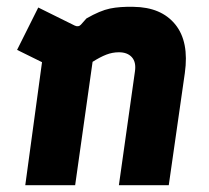

<svg xmlns="http://www.w3.org/2000/svg" viewBox="-20 -542 611 562"><path d="M54 0 103 -360 30 -396 92 -520 199 -467Q210 -462 217 -470L233 -488Q273 -511 302 -517Q331 -523 371 -522Q452 -521 493 -470.5Q534 -420 521 -328L474 0H328L375 -333Q379 -360 366 -374.5Q353 -389 328 -389Q309 -389 291 -382Q273 -375 251 -361L200 0Z"/></svg>

Font: Finlandica
Style: Bold Italic
Weight: 700
Italic angle: -8°
Designer: Niklas Ekholm, Juho Hiilivirta, Jaakko Suomalainen
Foundry: Helsinki Type Studio
Version: Version 1.064; ttfautohint (v1.8.4.7-5d5b)